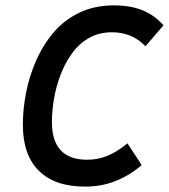

<svg xmlns="http://www.w3.org/2000/svg" viewBox="-20 -682 628 714"><path d="M296 12Q184 12 124.5 -47Q65 -106 65 -218Q65 -276 77 -337.5Q89 -399 114.5 -457Q140 -515 179.5 -561.5Q219 -608 275.5 -635Q332 -662 404 -662Q465 -662 509.5 -644Q554 -626 588 -588L521 -510Q471 -562 397 -562Q348 -562 310.5 -540.5Q273 -519 247 -482.5Q221 -446 204.5 -402Q188 -358 180.5 -313Q173 -268 173 -229Q173 -88 304 -88Q344 -88 379.5 -102.5Q415 -117 454 -149L507 -68Q458 -27 406.5 -7.5Q355 12 296 12Z"/></svg>

Font: Sometype Mono SemiBold
Style: Italic
Weight: 600
Italic angle: -12°
Designer: Ryoichi Tsunekawa
Foundry: Dharma Type
Version: Version 1.001